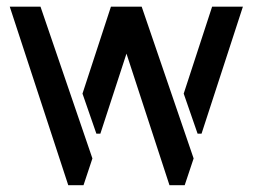

<svg xmlns="http://www.w3.org/2000/svg" viewBox="-20 -548 746 567"><path d="M8.8 -528.3 181.6 -1H226.6L252.9 -80.1L99.6 -528.3ZM223.6 -271.5 264.6 -153.3H276.4L353.5 -389.6L480.5 -1H525.4L551.8 -80.1L398.4 -528.3H307.6ZM522.5 -271.5 563.5 -153.3H575.2L697.3 -528.3H606.4Z"/></svg>

Font: Post No Bills Jaffna SemiBold
Style: Regular
Weight: 600
Designer: Kosala Senevirathne, Siva Puranthara, Lasantha Premarathna, Tharique Azeez
Foundry: Mooniak
Version: Version 1.220 ; ttfautohint (v1.6)